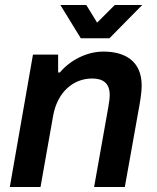

<svg xmlns="http://www.w3.org/2000/svg" viewBox="-20 -743 624 763"><path d="M545 -723H436L366 -653L323 -723H220L301 -591H415ZM19 0H141L191 -282C208 -379 273 -431 346 -431C388 -431 416 -414 416 -365C416 -350 413 -334 410 -315L354 0H476L534 -324C539 -353 543 -379 543 -403C543 -501 476 -538 391 -538C322 -538 256 -501 218 -455H211V-526H111Z"/></svg>

Font: Archivo SemiBold
Style: Italic
Weight: 600
Italic angle: -10°
Designer: Hector Gatti
Foundry: Omnibus-Type
Version: Version 2.001